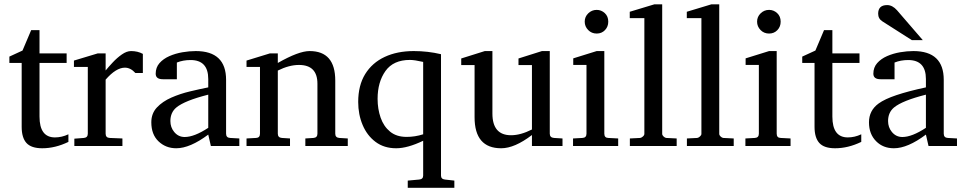

<svg xmlns="http://www.w3.org/2000/svg" viewBox="-20 -703 4517 899"><path d="M300.3 -38.6Q238.8 -8.8 177.7 -8.8Q126.5 -8.8 104 -33.4Q81.5 -58.1 81.5 -109.4V-408.2H23.9V-438L85.4 -466.3L126 -562H165V-453.1H292V-408.2H165V-157.2Q165 -59.6 237.3 -59.6Q269.5 -59.6 300.3 -74.2Z M648.9 -361.3H613.8Q591.3 -386.2 564.9 -386.2Q523.4 -386.2 474.6 -330.1V-77.1Q474.6 -58.1 493.7 -57.1L553.2 -54.7V-19.5H328.1V-53.7L372.6 -57.1Q391.1 -58.6 391.1 -77.1V-389.6H326.2V-419.4L438 -453.1H474.6V-373Q487.8 -389.2 507.8 -410.6Q527.8 -432.1 550.5 -448Q573.2 -463.9 593.8 -463.9Q625 -463.9 648.9 -450.7Z M1100.6 -19.5H967.3L955.1 -72.8Q869.6 -8.8 805.2 -8.8Q756.3 -8.8 722.4 -41Q688.5 -73.2 688.5 -130.4Q688.5 -171.9 714.8 -200Q741.2 -228 782.5 -246.1Q823.7 -264.2 869.9 -275.1Q916 -286.1 955.1 -293.9V-333Q955.1 -421.9 872.1 -421.9Q837.4 -421.9 808.1 -410.2V-332H742.7Q709 -332 709 -357.9Q709 -387.2 726.8 -407.5Q744.6 -427.7 772.9 -440.2Q801.3 -452.6 834 -458.3Q866.7 -463.9 896.5 -463.9Q1038.6 -463.9 1038.6 -329.1V-77.1Q1038.6 -58.1 1057.6 -57.1L1100.6 -54.7ZM955.1 -104.5V-259.8Q844.7 -231.9 805.7 -199.7Q777.8 -176.3 777.8 -136.2Q777.8 -106.9 795.4 -85.4Q814.9 -61.5 844.7 -61.5Q889.6 -61.5 955.1 -104.5Z M1608.4 -19.5H1409.7V-54.7L1447.8 -57.1Q1466.3 -58.6 1466.3 -77.1V-311Q1466.3 -398.9 1379.9 -398.9Q1333.5 -398.9 1280.8 -372.6V-77.1Q1280.8 -58.6 1299.8 -57.1L1337.9 -54.7V-19.5H1134.3V-54.7L1178.7 -57.1Q1197.3 -57.6 1197.3 -77.1V-389.6H1134.3V-419.4L1244.1 -453.1H1280.8V-408.2Q1378.4 -463.9 1429.7 -463.9Q1549.8 -463.9 1549.8 -325.7V-77.1Q1549.8 -58.6 1568.8 -57.1L1608.4 -54.7Z M2107.4 176.3H1889.2V142.6L1942.4 137.7Q1961.4 136.2 1961.4 119.1V-43.9Q1888.2 -8.8 1835 -8.8Q1778.3 -8.8 1738.5 -38.6Q1698.7 -68.4 1678 -117.7Q1657.2 -167 1657.2 -225.6Q1657.2 -303.2 1689.9 -356.2Q1722.7 -409.2 1781.2 -436.5Q1839.8 -463.9 1917.5 -463.9Q1983.4 -463.9 2044.9 -449.2V119.1Q2044.9 135.7 2063.5 137.7L2107.4 142.6ZM1961.4 -74.2V-413.1Q1920.9 -422.4 1899.4 -422.4Q1821.8 -422.4 1784.9 -370.6Q1748 -318.8 1748 -240.2Q1748 -192.9 1762.2 -152.1Q1776.4 -111.3 1806.4 -86.7Q1836.4 -62 1883.8 -62Q1923.3 -62 1961.4 -74.2Z M2613.8 -19.5H2470.7V-70.8Q2389.6 -8.8 2326.7 -8.8Q2202.1 -8.8 2202.1 -154.3V-398.4H2139.6V-429.2L2250 -463.9H2285.6V-171.4Q2285.6 -69.8 2373 -69.8Q2417.5 -69.8 2470.7 -96.7V-398.4H2407.7V-429.2L2517.6 -463.9H2554.2V-77.1Q2554.2 -58.6 2574.2 -57.1L2613.8 -54.7Z M2828.1 -601.6Q2828.1 -578.1 2812.7 -562Q2797.4 -545.9 2773.9 -545.9Q2750 -545.9 2733.9 -562.5Q2717.8 -579.1 2717.8 -601.6Q2717.8 -624.5 2734.4 -640.6Q2751 -656.7 2773.9 -656.7Q2795.4 -656.7 2811.8 -641.6Q2828.1 -626.5 2828.1 -601.6ZM2874.5 -19.5H2663.1V-54.7L2707 -57.1Q2726.1 -58.1 2726.1 -77.1V-398.9H2664.1V-429.7L2773.9 -463.9H2809.6V-77.1Q2809.6 -57.6 2828.1 -57.1L2874.5 -54.7Z M3148.4 -19.5H2929.2V-54.7L2977.5 -57.1Q2982.9 -57.6 2990 -63.7Q2997.1 -69.8 2997.1 -76.2V-618.2H2928.7V-647.9L3043.5 -682.6H3080.6V-76.2Q3080.6 -69.8 3087.2 -63.7Q3093.8 -57.6 3099.6 -57.1L3148.4 -54.7Z M3415.5 -19.5H3196.3V-54.7L3244.6 -57.1Q3250 -57.6 3257.1 -63.7Q3264.2 -69.8 3264.2 -76.2V-618.2H3195.8V-647.9L3310.5 -682.6H3347.7V-76.2Q3347.7 -69.8 3354.2 -63.7Q3360.8 -57.6 3366.7 -57.1L3415.5 -54.7Z M3635.3 -601.6Q3635.3 -578.1 3619.9 -562Q3604.5 -545.9 3581.1 -545.9Q3557.1 -545.9 3541 -562.5Q3524.9 -579.1 3524.9 -601.6Q3524.9 -624.5 3541.5 -640.6Q3558.1 -656.7 3581.1 -656.7Q3602.5 -656.7 3618.9 -641.6Q3635.3 -626.5 3635.3 -601.6ZM3681.6 -19.5H3470.2V-54.7L3514.2 -57.1Q3533.2 -58.1 3533.2 -77.1V-398.9H3471.2V-429.7L3581.1 -463.9H3616.7V-77.1Q3616.7 -57.6 3635.3 -57.1L3681.6 -54.7Z M4012.7 -38.6Q3951.2 -8.8 3890.1 -8.8Q3838.9 -8.8 3816.4 -33.4Q3793.9 -58.1 3793.9 -109.4V-408.2H3736.3V-438L3797.9 -466.3L3838.4 -562H3877.4V-453.1H4004.4V-408.2H3877.4V-157.2Q3877.4 -59.6 3949.7 -59.6Q3981.9 -59.6 4012.7 -74.2Z M4300.8 -515.1H4249.5L4112.3 -602.5Q4091.8 -615.2 4091.8 -638.7Q4091.8 -679.2 4133.8 -679.2Q4158.7 -679.2 4180.2 -654.8ZM4460.9 -19.5H4327.6L4315.4 -72.8Q4230 -8.8 4165.5 -8.8Q4115.2 -8.8 4083 -41Q4048.8 -74.7 4048.8 -130.4Q4048.8 -185.5 4093.8 -218.3Q4122.6 -239.3 4178 -257.8Q4233.4 -276.4 4315.4 -293.9V-333Q4315.4 -421.9 4232.4 -421.9Q4197.8 -421.9 4168.5 -410.2V-332H4103Q4069.3 -332 4069.3 -357.9Q4069.3 -387.2 4087.2 -407.5Q4105 -427.7 4133.3 -440.2Q4161.6 -452.6 4194.3 -458.3Q4227.1 -463.9 4256.8 -463.9Q4398.9 -463.9 4398.9 -329.1V-77.1Q4398.9 -58.1 4418 -57.1L4460.9 -54.7ZM4315.4 -104.5V-259.8Q4205.1 -231.9 4166 -199.7Q4138.2 -176.3 4138.2 -136.2Q4138.2 -106.9 4155.8 -85.4Q4175.3 -61.5 4205.1 -61.5Q4250 -61.5 4315.4 -104.5Z"/></svg>

Font: Annapurna SIL
Style: Regular
Weight: 400
Designer: Peter Martin, Annie Olsen
Foundry: SIL International
Version: Version 2.000